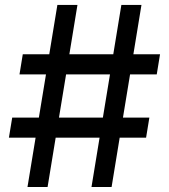

<svg xmlns="http://www.w3.org/2000/svg" viewBox="-20 -747 675 767"><path d="M425.8 0 458.1 -197.1H563.6L576.7 -277.3H471.2L499.6 -449.9H606.2L619.3 -530.2H512.8L545.1 -727.3H464.8L432.5 -530.2H257.1L289.4 -727.3H209.2L176.8 -530.2H71L57.9 -449.9H163.7L135.3 -277.3H28.8L15.6 -197.1H122.2L89.8 0H170.1L202.4 -197.1H377.8L345.5 0ZM215.6 -277.3 244 -449.9H419.4L391 -277.3Z"/></svg>

Font: Inter 465
Style: Regular
Weight: 400
Designer: Rasmus Andersson
Foundry: rsms
Version: Version 3.019;Glyphs 3.1.2 (3151)